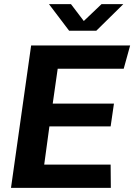

<svg xmlns="http://www.w3.org/2000/svg" viewBox="-20 -905 647 925"><path d="M33 0 130 -686H607L576 -574H258L234 -406H529L513 -296H218L193 -112H513L514 0ZM313 -757 216 -885H322L398 -785H364L469 -885H574L444 -757Z"/></svg>

Font: Chivo Medium SemiBold
Style: Italic
Weight: 600
Italic angle: -8.05°
Version: Version 2.002